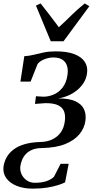

<svg xmlns="http://www.w3.org/2000/svg" viewBox="-53 -837 565 1114"><path d="M137 257.5Q83.5 257.5 43.5 241.2Q3.5 225 -17 196Q-37.5 167 -32.5 128.5Q-28 99.5 -13.8 74.5Q0.5 49.5 26 30.2Q51.5 11 89.5 -0.2Q127.5 -11.5 178.5 -13Q220 -13.5 250.2 -28Q280.5 -42.5 299 -68.2Q317.5 -94 322.5 -129.5Q328 -164 319.5 -188.5Q311 -213 284.8 -226Q258.5 -239 209.5 -238.5L150 -234L155.5 -278.5L199 -276Q229 -276 258.5 -288.5Q288 -301 310 -328.8Q332 -356.5 338.5 -402Q343 -432 335.8 -455Q328.5 -478 309 -490.8Q289.5 -503.5 257 -503.5Q230 -503.5 203.5 -492.8Q177 -482 165 -465.5L124.5 -363.5H65.5L88 -511Q116.5 -512.5 143 -519.2Q169.5 -526 200.2 -532.5Q231 -539 271 -539Q336 -539 378 -523Q420 -507 438.8 -478.2Q457.5 -449.5 452 -412Q448 -380.5 431.2 -355Q414.5 -329.5 390.5 -310.8Q366.5 -292 338.5 -280.8Q310.5 -269.5 283 -266Q347 -266.5 383.8 -249.8Q420.5 -233 434.2 -203.5Q448 -174 442.5 -135.5Q437 -94 408 -58.5Q379 -23 325.2 -1.2Q271.5 20.5 190 22Q156.5 22.5 133.8 32Q111 41.5 96.8 57Q82.5 72.5 75 91Q67.5 109.5 65 128Q62 152 72 173.8Q82 195.5 102.2 209.5Q122.5 223.5 148.5 223.5Q190 223.5 217.5 213.8Q245 204 260.5 188L298.5 113.5H345.5L324.5 221Q309.5 229 282.2 237.5Q255 246 218.5 251.8Q182 257.5 137 257.5ZM155.5 -804.5 182.5 -817Q206.5 -786.5 234 -751.2Q261.5 -716 288.5 -679Q325.5 -712.5 360.2 -747.2Q395 -782 438.5 -817L465.5 -801L315.5 -597.5H241.5Z"/></svg>

Font: Merriweather 96pt Medium
Style: Italic
Weight: 500
Italic angle: -7.8°
Version: Version 2.101